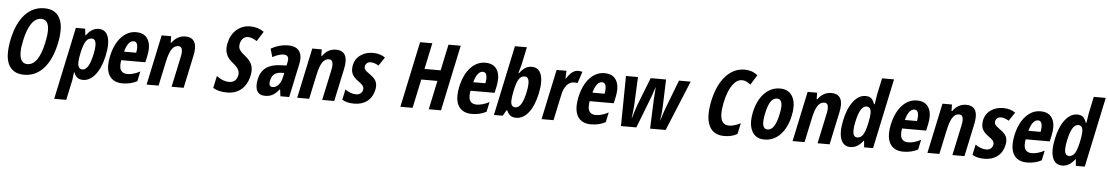

<svg xmlns="http://www.w3.org/2000/svg" viewBox="-43 -1298 11971 2075"><g transform="rotate(5 5943.0 -260.0)"><path d="M41 -358.9Q78.6 -536.6 165 -630.9Q251.5 -725.1 375.7 -725.1Q500 -725.1 545.4 -629.9Q570.8 -577.6 570.8 -507.8Q570.8 -438 553.7 -357.9Q516.1 -180.7 429.4 -85.4Q342.8 9.8 219.2 9.8Q95.7 9.8 48.8 -85Q23.9 -136.7 23.9 -207.3Q23.9 -277.8 41 -358.9ZM160.2 -231.9Q160.2 -107.9 244.1 -107.9Q364.7 -107.9 417.5 -357.9Q434.1 -435.5 434.1 -488.8Q434.1 -607.9 351.6 -607.9Q291 -607.9 246.6 -544.4Q202.1 -481 176.3 -357.9Q160.2 -284.2 160.2 -231.9Z M846.7 -473.1Q903.8 -554.2 979.7 -554.2Q1055.7 -554.2 1082 -480.5Q1094.7 -445.8 1094.7 -394.5Q1094.7 -343.3 1079.6 -272.9Q1051.8 -141.6 992.4 -65.9Q933.1 9.8 857.4 9.8Q821.3 9.8 797.9 -6.6Q774.4 -22.9 760.3 -62H753.4Q746.6 5.9 744.1 18.1L696.8 240.2H565.9L732.4 -543.9H833L840.8 -473.1ZM791.5 -173.3Q791.5 -102.1 842.3 -102.1Q910.6 -102.1 947.3 -274.9Q960 -333 960 -371.1Q960 -443.8 914.1 -443.8Q876 -443.8 851.6 -408.4Q827.1 -373 808.6 -291L805.2 -273.9Q791.5 -211.9 791.5 -173.3Z M1286.6 9.8Q1185.1 9.8 1141.1 -62.5Q1115.2 -106.4 1115.2 -172.9Q1115.2 -215.8 1126 -268.1Q1154.8 -403.3 1224.4 -478.8Q1293.9 -554.2 1385.7 -554.2Q1477.5 -554.2 1514.6 -489.3Q1537.6 -450.7 1537.6 -392.6Q1537.6 -354.5 1527.8 -308.1L1512.7 -238.8H1251.5Q1246.1 -210 1246.1 -181.2Q1246.1 -152.3 1257.8 -130.9Q1278.3 -95.2 1329.1 -95.2Q1392.6 -95.2 1467.3 -134.8L1444.8 -27.8Q1374 9.8 1286.6 9.8ZM1411.1 -387.2Q1411.1 -454.1 1366.2 -454.1Q1337.4 -454.1 1313.2 -423.6Q1289.1 -393.1 1273.4 -333H1405.3Q1411.1 -364.3 1411.1 -387.2Z M1896 -385.7Q1896 -443.8 1853.5 -443.8Q1811 -443.8 1782.7 -402.6Q1754.4 -361.3 1732.9 -261.2L1677.2 0H1547.4L1663.1 -543.9H1766.1L1767.1 -474.1H1775.4Q1801.3 -512.2 1838.6 -533.2Q1876 -554.2 1919.4 -554.2Q2034.2 -554.2 2034.2 -434.1Q2034.2 -399.4 2024.9 -355L1949.2 0H1818.4L1887.7 -324.2Q1896 -360.4 1896 -385.7Z M2432.1 -106Q2469.7 -106 2493.7 -126.5Q2517.6 -147 2525.4 -184.1Q2527.8 -194.8 2527.8 -205.1Q2527.8 -228.5 2516.1 -249Q2500.5 -277.8 2458.7 -311.3Q2417 -344.7 2398.7 -374.3Q2380.4 -403.8 2374.5 -440.9Q2373 -452.6 2373 -472.7Q2373 -492.7 2379.9 -524.9Q2399.9 -616.7 2461.4 -670.4Q2524.9 -724.1 2608.9 -724.1Q2692.9 -724.1 2758.3 -678.2L2691.4 -571.8Q2638.2 -606.9 2595.2 -606.9Q2563.5 -606.9 2541.5 -585.9Q2519.5 -564.9 2511.2 -527.8Q2508.8 -515.6 2508.8 -499.3Q2508.8 -482.9 2518.6 -464.8Q2533.7 -438 2578.1 -403.8Q2638.7 -356.4 2655.3 -308.1Q2665 -280.3 2665 -252Q2665 -223.6 2659.2 -196.8Q2637.7 -96.7 2575.9 -43.5Q2514.2 9.8 2419.9 9.8Q2325.7 9.8 2268.1 -26.9L2295.9 -158.2Q2365.2 -106 2432.1 -106Z M2848.6 -503.9Q2940.9 -555.2 3031.2 -555.2Q3121.6 -555.2 3156.2 -505.9Q3178.7 -474.1 3178.7 -425.3Q3178.7 -397.9 3171.9 -365.2L3094.2 0H2999L2989.3 -74.2H2986.3Q2947.8 -26.9 2913.1 -8.5Q2878.4 9.8 2831.1 9.8Q2771 9.8 2746.1 -35.2Q2721.2 -79.6 2738.8 -162.4Q2756.3 -245.1 2812 -287.4Q2867.7 -329.6 2963.4 -334L3036.1 -336.9L3044.4 -376Q3047.4 -391.1 3047.4 -402.8Q3047.4 -452.1 2994.6 -452.1Q2946.3 -452.1 2874.5 -414.1ZM2869.1 -131.3Q2869.1 -91.8 2905.3 -91.8Q2941.4 -91.8 2969.5 -123.8Q2997.6 -155.8 3008.8 -209L3018.6 -254.9L2978 -252.9Q2933.6 -250.5 2908 -227.5Q2882.3 -204.6 2872.6 -159.2Q2869.1 -143.6 2869.1 -131.3Z M3529.8 -385.7Q3529.8 -443.8 3487.3 -443.8Q3444.8 -443.8 3416.5 -402.6Q3388.2 -361.3 3366.7 -261.2L3311 0H3181.2L3296.9 -543.9H3399.9L3400.9 -474.1H3409.2Q3435.1 -512.2 3472.4 -533.2Q3509.8 -554.2 3553.2 -554.2Q3668 -554.2 3668 -434.1Q3668 -399.4 3658.7 -355L3583 0H3452.1L3521.5 -324.2Q3529.8 -360.4 3529.8 -385.7Z M3692.4 -134.8Q3716.8 -115.7 3748.8 -103.8Q3780.8 -91.8 3809.8 -91.8Q3838.9 -91.8 3857.9 -106.4Q3884.3 -126.5 3884.3 -160.6Q3884.3 -177.2 3872.8 -193.1Q3861.3 -209 3824.2 -234.9Q3772.9 -270 3755.4 -309.6Q3745.1 -333.5 3745.1 -357.9Q3745.1 -460 3820.3 -513.7Q3877 -554.2 3954.6 -554.2Q4032.2 -554.2 4087.9 -516.1L4025.9 -422.9Q3980 -451.2 3939.9 -451.2Q3916 -451.2 3900.4 -438.5Q3884.8 -425.8 3880.4 -405.8Q3878.9 -399.4 3878.9 -388.9Q3878.9 -378.4 3888.7 -364.5Q3898.4 -350.6 3939 -322.3Q3979.5 -293.9 3995.6 -272.5Q4019.5 -240.7 4019.5 -200.2Q4019.5 -181.6 4015.1 -159.2Q3998 -78.6 3941.4 -34.4Q3884.8 9.8 3799.8 9.8Q3714.8 9.8 3668.5 -22Z M4741.2 0H4608.4L4674.8 -313H4499.5L4433.1 0H4300.3L4451.7 -713.9H4584.5L4524.4 -430.2H4699.7L4759.8 -713.9H4892.6Z M5075.2 9.8Q4973.6 9.8 4929.7 -62.5Q4903.8 -106.4 4903.8 -172.9Q4903.8 -215.8 4914.6 -268.1Q4943.4 -403.3 5012.9 -478.8Q5082.5 -554.2 5174.3 -554.2Q5266.1 -554.2 5303.2 -489.3Q5326.2 -450.7 5326.2 -392.6Q5326.2 -354.5 5316.4 -308.1L5301.3 -238.8H5040Q5034.7 -210 5034.7 -181.2Q5034.7 -152.3 5046.4 -130.9Q5066.9 -95.2 5117.7 -95.2Q5181.2 -95.2 5255.9 -134.8L5233.4 -27.8Q5162.6 9.8 5075.2 9.8ZM5199.7 -387.2Q5199.7 -454.1 5154.8 -454.1Q5126 -454.1 5101.8 -423.6Q5077.6 -393.1 5062 -333H5193.8Q5199.7 -364.3 5199.7 -387.2Z M5678.7 -554.2Q5752.9 -554.2 5779.8 -480.5Q5792.5 -444.8 5792.5 -393.3Q5792.5 -341.8 5778.3 -272.9Q5749 -137.2 5690.7 -63.7Q5632.3 9.8 5557.1 9.8Q5519.5 9.8 5495.1 -6.6Q5470.7 -22.9 5454.6 -62H5446.3L5411.1 0H5315.4L5476.6 -759.8H5606.4L5568.8 -582Q5565.4 -565.9 5564 -560.8Q5562.5 -555.7 5559.6 -544.9Q5553.7 -522.9 5539.1 -473.1H5545.9Q5578.1 -517.1 5609.6 -535.6Q5641.1 -554.2 5678.7 -554.2ZM5489.3 -167.5Q5489.3 -102.1 5538.6 -102.1Q5608.9 -102.1 5645.5 -274.9Q5657.7 -332 5657.7 -369.6Q5657.7 -443.8 5610.4 -443.8Q5573.7 -443.8 5549.3 -409.2Q5525.4 -374 5506.3 -287.1L5503.4 -273.9Q5489.3 -206.1 5489.3 -167.5Z M6182.1 -554.2Q6206.5 -554.2 6227.1 -546.9L6185.5 -420.9Q6172.9 -425.8 6150.9 -425.8Q6103.5 -425.8 6070.1 -388.4Q6036.6 -351.1 6021.5 -279.8L5961.9 0H5832L5947.8 -543.9H6054.7L6051.3 -459H6055.7Q6087.9 -509.8 6117.9 -532Q6147.9 -554.2 6182.1 -554.2Z M6368.2 9.8Q6266.6 9.8 6222.7 -62.5Q6196.8 -106.4 6196.8 -172.9Q6196.8 -215.8 6207.5 -268.1Q6236.3 -403.3 6305.9 -478.8Q6375.5 -554.2 6467.3 -554.2Q6559.1 -554.2 6596.2 -489.3Q6619.1 -450.7 6619.1 -392.6Q6619.1 -354.5 6609.4 -308.1L6594.2 -238.8H6333Q6327.6 -210 6327.6 -181.2Q6327.6 -152.3 6339.4 -130.9Q6359.9 -95.2 6410.6 -95.2Q6474.1 -95.2 6548.8 -134.8L6526.4 -27.8Q6455.6 9.8 6368.2 9.8ZM6492.7 -387.2Q6492.7 -454.1 6447.8 -454.1Q6418.9 -454.1 6394.8 -423.6Q6370.6 -393.1 6355 -333H6486.8Q6492.7 -364.3 6492.7 -387.2Z M7178.2 0H7009.3L7022 -315.9L7031.2 -449.2H7029.3Q7005.4 -376 6996.6 -352.1Q6987.8 -328.1 6860.4 0H6693.4L6700.2 -543.9H6830.6L6816.9 -244.1Q6814.5 -191.4 6801.8 -98.1H6804.7Q6815.4 -139.6 6851.1 -245.1L6968.3 -543.9H7135.3L7125 -244.1Q7124 -194.3 7109.9 -98.1H7111.8Q7137.7 -186.5 7160.2 -244.1L7275.4 -543.9H7402.3Z M7814.5 9.8Q7693.8 9.8 7649.4 -85.9Q7625.5 -138.2 7625.5 -207.5Q7625.5 -276.9 7642.1 -356Q7679.7 -530.3 7766.1 -627Q7854 -724.1 7972.7 -724.1Q8012.7 -724.1 8046.1 -713.1Q8079.6 -702.1 8114.3 -675.8L8047.4 -567.9Q8023.4 -586.9 8002.2 -597.4Q7981 -607.9 7954.6 -607.9Q7897 -607.9 7850.3 -541.5Q7803.7 -475.1 7777.8 -355Q7762.7 -283.2 7762.7 -231.9Q7762.7 -106.9 7854.5 -106.9Q7910.2 -106.9 7981 -143.1L7955.6 -24.9Q7896 9.8 7814.5 9.8Z M8100.6 -272.9Q8129.4 -405.8 8201.4 -480Q8273.4 -554.2 8371.1 -554.2Q8468.8 -554.2 8509.3 -478Q8533.7 -433.1 8533.7 -369.1Q8533.7 -325.2 8522.5 -272.9Q8494.1 -139.6 8421.9 -64.5Q8349.1 9.8 8250.5 9.8Q8248.5 9.8 8247.1 9.8Q8154.8 9.8 8114.3 -66.4Q8089.4 -113.3 8089.4 -177.2Q8089.4 -221.2 8100.6 -272.9ZM8401.9 -365.7Q8401.9 -442.9 8347.7 -442.9Q8307.1 -442.9 8279.5 -401.1Q8252 -359.4 8233.4 -272.9Q8221.2 -217.8 8221.2 -180.2Q8221.2 -101.1 8275.4 -101.1Q8353 -101.1 8389.6 -272.9Q8401.9 -328.6 8401.9 -365.7Z M8903.8 -385.7Q8903.8 -443.8 8861.3 -443.8Q8818.8 -443.8 8790.5 -402.6Q8762.2 -361.3 8740.7 -261.2L8685.1 0H8555.2L8670.9 -543.9H8773.9L8774.9 -474.1H8783.2Q8809.1 -512.2 8846.4 -533.2Q8883.8 -554.2 8927.2 -554.2Q9042 -554.2 9042 -434.1Q9042 -399.4 9032.7 -355L8957 0H8826.2L8895.5 -324.2Q8903.8 -360.4 8903.8 -385.7Z M9320.3 -70.8Q9260.7 9.8 9183.8 9.8Q9106.9 9.8 9079.6 -64.5Q9065.9 -101.1 9065.9 -152.6Q9065.9 -204.1 9080.1 -271Q9107.9 -403.3 9166.5 -478.8Q9225.1 -554.2 9299.8 -554.2Q9337.4 -554.2 9360.4 -535.6Q9383.3 -517.1 9397 -474.1H9404.8Q9415 -547.9 9420.9 -578.1L9459.5 -759.8H9589.4L9428.2 0H9331.5L9324.7 -70.8ZM9200.7 -171.9Q9200.7 -100.1 9247.6 -100.1Q9283.7 -100.1 9307.6 -132.8Q9331.5 -166.5 9351.1 -252.9L9354.5 -270Q9368.7 -334.5 9368.7 -373Q9368.7 -390.6 9365.7 -403.3Q9357.9 -441.9 9318.8 -441.9Q9250 -441.9 9213.4 -269Q9200.7 -210 9200.7 -171.9Z M9757.3 9.8Q9655.8 9.8 9611.8 -62.5Q9585.9 -106.4 9585.9 -172.9Q9585.9 -215.8 9596.7 -268.1Q9625.5 -403.3 9695.1 -478.8Q9764.6 -554.2 9856.4 -554.2Q9948.2 -554.2 9985.4 -489.3Q10008.3 -450.7 10008.3 -392.6Q10008.3 -354.5 9998.5 -308.1L9983.4 -238.8H9722.2Q9716.8 -210 9716.8 -181.2Q9716.8 -152.3 9728.5 -130.9Q9749 -95.2 9799.8 -95.2Q9863.3 -95.2 9938 -134.8L9915.5 -27.8Q9844.7 9.8 9757.3 9.8ZM9881.8 -387.2Q9881.8 -454.1 9836.9 -454.1Q9808.1 -454.1 9783.9 -423.6Q9759.8 -393.1 9744.1 -333H9876Q9881.8 -364.3 9881.8 -387.2Z M10366.7 -385.7Q10366.7 -443.8 10324.2 -443.8Q10281.7 -443.8 10253.4 -402.6Q10225.1 -361.3 10203.6 -261.2L10147.9 0H10018.1L10133.8 -543.9H10236.8L10237.8 -474.1H10246.1Q10272 -512.2 10309.3 -533.2Q10346.7 -554.2 10390.1 -554.2Q10504.9 -554.2 10504.9 -434.1Q10504.9 -399.4 10495.6 -355L10419.9 0H10289.1L10358.4 -324.2Q10366.7 -360.4 10366.7 -385.7Z M10529.3 -134.8Q10553.7 -115.7 10585.7 -103.8Q10617.7 -91.8 10646.7 -91.8Q10675.8 -91.8 10694.8 -106.4Q10721.2 -126.5 10721.2 -160.6Q10721.2 -177.2 10709.7 -193.1Q10698.2 -209 10661.1 -234.9Q10609.9 -270 10592.3 -309.6Q10582 -333.5 10582 -357.9Q10582 -460 10657.2 -513.7Q10713.9 -554.2 10791.5 -554.2Q10869.1 -554.2 10924.8 -516.1L10862.8 -422.9Q10816.9 -451.2 10776.9 -451.2Q10752.9 -451.2 10737.3 -438.5Q10721.7 -425.8 10717.3 -405.8Q10715.8 -399.4 10715.8 -388.9Q10715.8 -378.4 10725.6 -364.5Q10735.4 -350.6 10775.9 -322.3Q10816.4 -293.9 10832.5 -272.5Q10856.4 -240.7 10856.4 -200.2Q10856.4 -181.6 10852.1 -159.2Q10835 -78.6 10778.3 -34.4Q10721.7 9.8 10636.7 9.8Q10551.8 9.8 10505.4 -22Z M11098.1 9.8Q10996.6 9.8 10952.6 -62.5Q10926.8 -106.4 10926.8 -172.9Q10926.8 -215.8 10937.5 -268.1Q10966.3 -403.3 11035.9 -478.8Q11105.5 -554.2 11197.3 -554.2Q11289.1 -554.2 11326.2 -489.3Q11349.1 -450.7 11349.1 -392.6Q11349.1 -354.5 11339.4 -308.1L11324.2 -238.8H11063Q11057.6 -210 11057.6 -181.2Q11057.6 -152.3 11069.3 -130.9Q11089.8 -95.2 11140.6 -95.2Q11204.1 -95.2 11278.8 -134.8L11256.3 -27.8Q11185.5 9.8 11098.1 9.8ZM11222.7 -387.2Q11222.7 -454.1 11177.7 -454.1Q11148.9 -454.1 11124.8 -423.6Q11100.6 -393.1 11085 -333H11216.8Q11222.7 -364.3 11222.7 -387.2Z M11617.2 -70.8Q11557.6 9.8 11480.7 9.8Q11403.8 9.8 11376.5 -64.5Q11362.8 -101.1 11362.8 -152.6Q11362.8 -204.1 11377 -271Q11404.8 -403.3 11463.4 -478.8Q11522 -554.2 11596.7 -554.2Q11634.3 -554.2 11657.2 -535.6Q11680.2 -517.1 11693.8 -474.1H11701.7Q11711.9 -547.9 11717.8 -578.1L11756.3 -759.8H11886.2L11725.1 0H11628.4L11621.6 -70.8ZM11497.6 -171.9Q11497.6 -100.1 11544.4 -100.1Q11580.6 -100.1 11604.5 -132.8Q11628.4 -166.5 11647.9 -252.9L11651.4 -270Q11665.5 -334.5 11665.5 -373Q11665.5 -390.6 11662.6 -403.3Q11654.8 -441.9 11615.7 -441.9Q11546.9 -441.9 11510.3 -269Q11497.6 -210 11497.6 -171.9Z"/></g></svg>

Font: Open Sans Hebrew Condensed
Style: Bold Italic
Weight: 700
Width: 3
Italic angle: -12°
Foundry: Ascender Corporation, Yanek Iontef
Version: Version 2.001;PS 002.001;hotconv 1.0.70;makeotf.lib2.5.58329